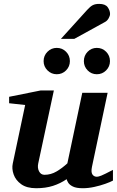

<svg xmlns="http://www.w3.org/2000/svg" viewBox="-20 -974 614 1006"><path d="M571.8 -27.8Q558.6 -20.5 532 -11Q505.4 -1.5 474.1 5.4Q442.9 12.2 414.1 12.2Q379.9 12.2 362.1 3.4Q344.2 -5.4 337.4 -16.8Q330.6 -28.3 329.1 -35.2Q296.4 -12.7 257.6 -0.2Q218.8 12.2 169.9 12.2Q120.1 12.2 91.1 -8.8Q62 -29.8 51.5 -60.1Q41 -90.3 46.9 -117.2L111.8 -423.8L27.8 -433.1V-466.8L192.9 -500H262.2L180.2 -117.2Q175.3 -93.8 184.8 -75.9Q194.3 -58.1 212.9 -58.1Q246.6 -58.1 276.4 -75.7Q306.2 -93.3 333 -118.2L411.1 -487.8H543.9L461.9 -100.1Q456.1 -72.3 464.1 -60.1Q472.2 -47.9 487.8 -47.9Q495.6 -47.9 511 -54Q526.4 -60.1 571.8 -84ZM556.2 -653.8Q556.2 -625.5 536.1 -605.2Q516.1 -585 487.3 -585Q459 -585 439.2 -605.2Q419.4 -625.5 419.4 -653.8Q419.4 -682.6 439.2 -702.9Q459 -723.1 487.3 -723.1Q516.1 -723.1 536.1 -702.9Q556.2 -682.6 556.2 -653.8ZM346.2 -653.8Q346.2 -625.5 326.2 -605.2Q306.2 -585 277.3 -585Q249 -585 228.8 -605.2Q208.5 -625.5 208.5 -653.8Q208.5 -682.6 228.8 -702.9Q249 -723.1 277.3 -723.1Q306.2 -723.1 326.2 -702.9Q346.2 -682.6 346.2 -653.8ZM556.6 -900.9Q556.6 -891.1 549.1 -877.9Q541.5 -864.7 530.3 -858.9L369.6 -770.5H299.3L436.5 -921.9Q453.1 -940.4 466.3 -947Q479.5 -953.6 499.5 -953.6Q531.7 -953.6 544.2 -936.3Q556.6 -918.9 556.6 -900.9Z"/></svg>

Font: Charis
Style: Bold Italic
Weight: 700
Italic angle: -11°
Designer: Walt Agee, Miriam Martin, Annie Olsen, Victor Gaultney, Lorna Priest, Alan Ward, Bob Hallissy, Martin Hosken, Sharon Cor
Foundry: SIL Global
Version: Version 7.000